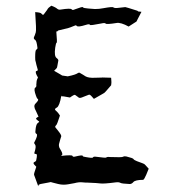

<svg xmlns="http://www.w3.org/2000/svg" viewBox="-20 -645 640 674"><path d="M192.4 -611.3C188.5 -610.4 184.6 -611.3 180.7 -614.3C177.7 -617.2 170.9 -621.1 160.2 -625C152.3 -619.1 148.4 -616.2 148.4 -615.2C148.4 -614.3 143.6 -607.4 133.8 -594.7C131.8 -591.8 128.9 -592.8 126 -596.7C123 -600.6 115.2 -601.6 103.5 -602.5C106.4 -560.5 107.4 -537.1 105.5 -531.2C103.5 -526.4 102.5 -520.5 99.6 -515.6C97.7 -510.7 98.6 -507.8 103.5 -504.9C107.4 -502 109.4 -493.2 111.3 -478.5C112.3 -474.6 110.4 -472.7 107.4 -470.7C104.5 -468.8 103.5 -460 103.5 -444.3C103.5 -438.5 103.5 -432.6 105.5 -427.7C106.4 -422.9 108.4 -414.1 112.3 -401.4C113.3 -398.4 112.3 -396.5 107.4 -395.5C103.5 -393.6 105.5 -385.7 113.3 -373C110.4 -367.2 109.4 -364.3 109.4 -363.3C108.4 -362.3 108.4 -357.4 107.4 -346.7C108.4 -342.8 107.4 -339.8 103.5 -336.9C99.6 -334 100.6 -324.2 106.4 -308.6C108.4 -303.7 109.4 -299.8 112.3 -297.9C116.2 -294.9 113.3 -290 104.5 -281.2C98.6 -275.4 99.6 -266.6 106.4 -254.9C112.3 -243.2 114.3 -236.3 115.2 -235.4C106.4 -231.4 104.5 -228.5 109.4 -224.6C114.3 -220.7 116.2 -218.8 117.2 -218.8C118.2 -216.8 116.2 -215.8 112.3 -212.9C108.4 -210 105.5 -201.2 104.5 -186.5C103.5 -179.7 104.5 -176.8 108.4 -174.8C112.3 -171.9 109.4 -162.1 100.6 -145.5C98.6 -143.6 100.6 -140.6 103.5 -136.7C106.4 -132.8 105.5 -124 100.6 -108.4C99.6 -105.5 102.5 -104.5 106.4 -104.5C110.4 -104.5 110.4 -97.7 107.4 -84C107.4 -81.1 105.5 -78.1 100.6 -76.2C98.6 -75.2 97.7 -74.2 97.7 -72.3C97.7 -69.3 101.6 -65.4 107.4 -59.6C101.6 -43 98.6 -33.2 99.6 -31.2C100.6 -28.3 105.5 -14.6 114.3 8.8C115.2 5.9 115.2 3.9 116.2 3.9C116.2 2.9 118.2 2.9 122.1 1C145.5 -2.9 157.2 -5.9 158.2 -5.9C159.2 -5.9 167 -2.9 184.6 1C196.3 3.9 208 3.9 218.8 2C229.5 0 236.3 -1 241.2 -2C252 -4.9 261.7 -5.9 269.5 -4.9C277.3 -3.9 283.2 -3.9 288.1 -3.9C311.5 -2.9 327.1 -2 333 -1C338.9 0 357.4 -1 386.7 -4.9C394.5 -5.9 399.4 -4.9 403.3 -2.9C406.2 -1 417 0 435.5 1C439.5 1 444.3 -1 448.2 -5.9C452.1 -10.7 463.9 -13.7 482.4 -13.7C485.4 -14.6 488.3 -20.5 493.2 -31.2L502 -52.7C491.2 -64.5 487.3 -69.3 486.3 -69.3C485.4 -70.3 476.6 -73.2 460.9 -79.1C454.1 -82 450.2 -84 449.2 -85.9C448.2 -88.9 439.5 -91.8 423.8 -95.7C418.9 -96.7 415 -96.7 412.1 -94.7C409.2 -92.8 393.6 -92.8 365.2 -93.8C358.4 -94.7 354.5 -93.8 352.5 -91.8C351.6 -90.8 339.8 -91.8 317.4 -94.7C311.5 -95.7 307.6 -94.7 306.6 -92.8C305.7 -89.8 296.9 -90.8 280.3 -93.8C273.4 -94.7 270.5 -95.7 270.5 -97.7C269.5 -100.6 261.7 -99.6 245.1 -95.7C238.3 -93.8 235.4 -94.7 234.4 -97.7C233.4 -100.6 219.7 -100.6 194.3 -97.7L198.2 -101.6C200.2 -104.5 197.3 -112.3 190.4 -123C186.5 -128.9 185.5 -136.7 188.5 -144.5C190.4 -152.3 192.4 -158.2 194.3 -164.1C196.3 -167 194.3 -171.9 189.5 -178.7C184.6 -185.5 179.7 -191.4 174.8 -197.3C172.9 -200.2 173.8 -202.1 176.8 -205.1C179.7 -207 183.6 -218.8 190.4 -239.3C185.5 -246.1 183.6 -250 182.6 -250C182.6 -251 179.7 -252.9 173.8 -258.8C171.9 -261.7 173.8 -264.6 179.7 -267.6C185.5 -270.5 191.4 -285.2 195.3 -309.6C196.3 -308.6 195.3 -307.6 196.3 -306.6C197.3 -307.6 207 -306.6 225.6 -302.7C236.3 -310.5 242.2 -313.5 244.1 -311.5C247.1 -309.6 250 -307.6 254.9 -303.7C257.8 -299.8 263.7 -300.8 274.4 -305.7C284.2 -309.6 290 -311.5 292 -312.5C293.9 -313.5 297.9 -311.5 302.7 -305.7L309.6 -297.9C335 -312.5 347.7 -319.3 347.7 -320.3C348.6 -320.3 355.5 -329.1 370.1 -345.7C371.1 -352.5 371.1 -355.5 371.1 -356.4C371.1 -355.5 371.1 -361.3 370.1 -372.1C349.6 -373 339.8 -373 338.9 -373C337.9 -372.1 330.1 -373 314.5 -372.1C298.8 -371.1 287.1 -373 280.3 -377C273.4 -381.8 267.6 -384.8 262.7 -387.7C259.8 -390.6 255.9 -390.6 252 -387.7C248 -384.8 237.3 -380.9 217.8 -377C205.1 -378.9 199.2 -379.9 198.2 -379.9C197.3 -380.9 188.5 -385.7 169.9 -396.5C176.8 -403.3 179.7 -406.2 179.7 -407.2C180.7 -408.2 181.6 -416 184.6 -431.6C185.5 -434.6 183.6 -437.5 178.7 -441.4C172.9 -445.3 170.9 -457 173.8 -477.5C175.8 -489.3 176.8 -494.1 178.7 -495.1C180.7 -495.1 179.7 -508.8 177.7 -534.2L181.6 -535.2L184.6 -538.1C207 -543.9 219.7 -545.9 220.7 -546.9C221.7 -546.9 229.5 -549.8 244.1 -555.7C246.1 -556.6 247.1 -556.6 250 -553.7C252.9 -550.8 262.7 -551.8 281.2 -557.6C290 -560.5 294.9 -560.5 295.9 -557.6C296.9 -555.7 309.6 -557.6 335 -562.5C343.8 -564.5 348.6 -564.5 350.6 -562.5C352.5 -559.6 365.2 -560.5 390.6 -564.5C393.6 -565.4 399.4 -564.5 407.2 -562.5C414.1 -560.5 422.9 -556.6 431.6 -551.8C449.2 -563.5 458 -568.4 459 -569.3C460 -570.3 464.8 -582 476.6 -603.5C469.7 -604.5 466.8 -604.5 465.8 -604.5L461.9 -607.4C434.6 -616.2 420.9 -620.1 419.9 -620.1C418.9 -620.1 410.2 -619.1 393.6 -617.2C385.7 -616.2 379.9 -617.2 377.9 -619.1C376 -621.1 364.3 -620.1 342.8 -616.2C334 -614.3 323.2 -613.3 313.5 -613.3C304.7 -614.3 295.9 -614.3 289.1 -615.2C278.3 -616.2 272.5 -617.2 271.5 -619.1C270.5 -622.1 261.7 -619.1 243.2 -612.3C237.3 -609.4 233.4 -609.4 231.4 -612.3C229.5 -615.2 216.8 -615.2 192.4 -611.3Z"/></svg>

Font: Hermetico
Style: Regular
Weight: 400
Version: Version 1.0